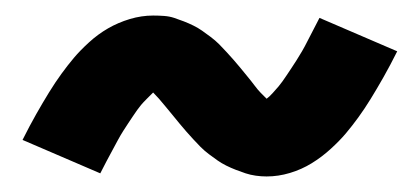

<svg xmlns="http://www.w3.org/2000/svg" viewBox="-20 -419 540 247"><path d="M323 -192Q316 -192 309 -193Q302 -194 296 -196Q290 -198 283.5 -200.5Q277 -203 271 -206Q265 -209 260 -212.5Q255 -216 249 -220.5Q243 -225 238 -230Q233 -235 228.5 -240Q224 -245 219.5 -250Q215 -255 211 -260Q207 -265 202 -271Q197 -277 192.5 -282.5Q188 -288 184.5 -292Q181 -296 177 -300Q174 -297 169 -292Q164 -287 161.5 -284Q159 -281 156.5 -277.5Q154 -274 151 -269.5Q148 -265 145 -260.5Q142 -256 138.5 -250.5Q135 -245 131.5 -238.5Q128 -232 124.5 -225.5Q121 -219 117 -211.5Q113 -204 109 -196L9 -239Q18 -257 26.5 -272Q35 -287 43 -300Q51 -313 59 -324Q67 -335 75 -344.5Q83 -354 94.5 -364.5Q106 -375 119 -382.5Q132 -390 147 -394.5Q162 -399 177 -399Q184 -399 191 -398.5Q198 -398 204 -396Q210 -394 216.5 -391.5Q223 -389 229 -386Q235 -383 240 -379.5Q245 -376 251 -371.5Q257 -367 262 -362Q267 -357 271.5 -352Q276 -347 280.5 -342Q285 -337 289 -332Q293 -327 298 -321Q303 -315 307.5 -309Q312 -303 315.5 -299.5Q319 -296 323 -292Q326 -294 331 -299.5Q336 -305 338.5 -308Q341 -311 343.5 -314.5Q346 -318 349 -322.5Q352 -327 355 -331.5Q358 -336 361.5 -341.5Q365 -347 368.5 -353Q372 -359 375.5 -366Q379 -373 383 -380.5Q387 -388 391 -396L491 -353Q482 -335 473.5 -320Q465 -305 457 -292Q449 -279 441 -268Q433 -257 425 -247.5Q417 -238 405.5 -227.5Q394 -217 381 -209Q368 -201 353 -196.5Q338 -192 323 -192Z"/></svg>

Font: iosevka_custom_sans_ss08
Style: Bold
Weight: 700
Designer: Belleve Invis
Foundry: Belleve Invis
Version: Version 10.3.0; ttfautohint (v1.8.3)